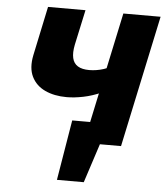

<svg xmlns="http://www.w3.org/2000/svg" viewBox="-57 -709 821 955"><g transform="rotate(5 353.0 -231.5)"><path d="M263 195 313 -106H495L397 195ZM358 25 313 -106H451L418 25ZM380 0 520 -658H706L566 0ZM275 -219Q213 -219 167 -240.5Q121 -262 100 -305Q79 -348 92 -412L144 -658H331L293 -482Q285 -442 291 -415.5Q297 -389 318 -376Q339 -363 375 -363Q393 -363 411.5 -366Q430 -369 447 -374.5Q464 -380 475 -387L527 -309Q492 -277 447 -257Q402 -237 357.5 -228Q313 -219 275 -219Z"/></g></svg>

Font: Ysabeau Office Black
Style: Italic
Weight: 900
Italic angle: -12°
Designer: Christian Thalmann (Catharsis Fonts)
Version: Version 2.001;gftools[0.9.30]; featfreeze: tnum,lnum,ss02